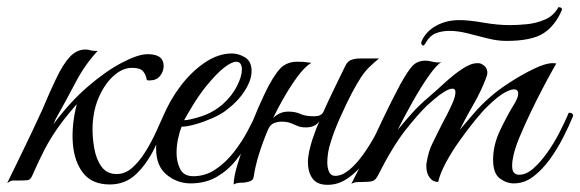

<svg xmlns="http://www.w3.org/2000/svg" viewBox="-55 -507 1617 535"><path d="M100 -175 94 -161Q139 -222 189.5 -265.5Q240 -309 285 -332.5Q330 -356 356 -356Q390 -356 398 -338Q401 -331 401 -323Q401 -308 391 -295.5Q381 -283 363 -283Q362 -283 359 -283Q356 -283 354 -284Q352 -298 344 -308Q336 -318 313 -318Q287 -318 262.5 -296.5Q238 -275 221.5 -238.5Q205 -202 203 -157Q202 -126 207.5 -94.5Q213 -63 228 -42.5Q243 -22 270 -22Q294 -22 314 -40Q334 -58 351 -85.5Q368 -113 381 -142Q394 -171 404 -193Q416 -193 416 -184Q397 -138 375.5 -94Q354 -50 324 -21.5Q294 7 251 7Q202 7 177 -24.5Q152 -56 148 -107Q144 -158 159 -217Q125 -178 104.5 -148.5Q84 -119 68.5 -89Q53 -59 35 -18Q30 -6 22.5 -5Q15 -4 -1 -4H-20Q-23 -4 -27 -1.5Q-31 1 -35 3Q-23 -21 -10.5 -47Q2 -73 19 -108Q36 -143 59 -193Q61 -196 71.5 -221.5Q82 -247 101 -287Q121 -329 140 -349Q159 -369 183 -369Q192 -369 197 -367Q202 -365 217 -365Q181 -326 156.5 -279Q132 -232 100 -175Z M476 4Q439 4 409.5 -20Q380 -44 380 -93Q380 -134 398.5 -180Q417 -226 447.5 -266.5Q478 -307 515.5 -332.5Q553 -358 591 -358Q610 -358 628 -347Q646 -336 646 -309Q646 -284 627 -254Q608 -224 573 -198Q558 -187 535 -177Q512 -167 489 -160.5Q466 -154 451 -154Q446 -142 441.5 -122Q437 -102 437 -81Q437 -56 447 -36Q457 -16 484 -16Q517 -16 545.5 -35Q574 -54 596.5 -83Q619 -112 635 -142Q651 -172 660 -193Q672 -193 672 -184Q659 -156 642.5 -123Q626 -90 603.5 -61.5Q581 -33 549.5 -14.5Q518 4 476 4ZM458 -172Q472 -172 505 -182.5Q538 -193 565 -216Q591 -239 605 -266.5Q619 -294 619 -313Q619 -335 603 -335Q591 -335 570 -319Q549 -303 518 -265Q499 -241 482 -213Q465 -185 458 -172Z M652 -15Q651 -5 640.5 -1.5Q630 2 620 2Q604 2 596 7Q596 -13 607 -49.5Q618 -86 633.5 -128.5Q649 -171 665.5 -208.5Q682 -246 693 -267Q717 -311 733.5 -323Q750 -335 772 -335Q792 -335 800.5 -333.5Q809 -332 813 -332Q791 -320 761.5 -276Q732 -232 706 -178Q714 -186 724.5 -191Q735 -196 749 -196Q768 -196 782 -189.5Q796 -183 821 -183Q840 -183 846 -195Q862 -231 879 -265.5Q896 -300 907 -323Q913 -336 923.5 -340Q934 -344 947 -344H1001Q984 -330 972.5 -318.5Q961 -307 950.5 -291Q940 -275 924 -245Q911 -220 893 -180Q875 -140 866 -109Q862 -98 859.5 -83Q857 -68 857 -55Q857 -39 862 -28Q867 -17 879 -17Q898 -17 918 -33.5Q938 -50 957 -76.5Q976 -103 992.5 -134Q1009 -165 1021 -193Q1029 -193 1031 -191Q1033 -189 1033 -184Q1021 -154 1003.5 -120.5Q986 -87 963.5 -58Q941 -29 914.5 -10.5Q888 8 858 8Q828 8 815.5 -10Q803 -28 803 -55Q803 -69 806.5 -85Q810 -101 815 -117Q819 -129 824 -142.5Q829 -156 835 -169Q829 -161 820 -156.5Q811 -152 797 -152Q783 -152 774 -156Q765 -160 755 -164Q745 -168 729 -168Q719 -168 708.5 -164Q698 -160 692 -146Q677 -111 666.5 -77Q656 -43 652 -15Z M1356 -393Q1331 -393 1303.5 -400Q1276 -407 1248.5 -414Q1221 -421 1197 -421Q1177 -421 1160 -414.5Q1143 -408 1132 -389L1129 -384Q1126 -380 1124 -380Q1122 -380 1120 -383Q1118 -386 1119 -390Q1130 -418 1159 -434.5Q1188 -451 1225 -451Q1251 -451 1291.5 -444Q1332 -437 1365 -437Q1386 -437 1412.5 -439.5Q1439 -442 1463.5 -452.5Q1488 -463 1501 -487Q1511 -487 1511 -480Q1492 -435 1459 -414Q1426 -393 1356 -393ZM958 0Q947 0 939.5 0.5Q932 1 924 5Q961 -66 994 -137.5Q1027 -209 1061 -273Q1081 -309 1094.5 -323.5Q1108 -338 1131 -338Q1139 -338 1148 -335.5Q1157 -333 1166 -333Q1172 -333 1175 -334Q1161 -326 1139 -294.5Q1117 -263 1094 -222Q1071 -181 1053 -145Q1072 -168 1092.5 -191Q1113 -214 1138 -235Q1160 -254 1184.5 -276.5Q1209 -299 1233 -315Q1257 -331 1275 -331Q1282 -331 1284 -330Q1303 -322 1303 -304Q1303 -298 1298 -286Q1285 -252 1264.5 -216.5Q1244 -181 1226 -145Q1241 -163 1263.5 -189Q1286 -215 1309 -235Q1331 -255 1365 -277Q1399 -299 1432 -315Q1465 -331 1485 -331Q1492 -331 1495 -330Q1495 -330 1484 -310.5Q1473 -291 1456.5 -259.5Q1440 -228 1423 -192.5Q1406 -157 1392.5 -124.5Q1379 -92 1375 -70Q1372 -57 1372 -46Q1372 -30 1378 -25Q1384 -20 1391 -20Q1411 -20 1430.5 -37Q1450 -54 1469 -80.5Q1488 -107 1503.5 -137Q1519 -167 1530 -193Q1542 -193 1542 -184Q1531 -157 1514.5 -124.5Q1498 -92 1477 -63Q1456 -34 1431 -15Q1406 4 1377 4Q1356 4 1337.5 -10Q1319 -24 1319 -62Q1319 -103 1338.5 -144Q1358 -185 1379 -219Q1389 -236 1389 -246Q1389 -258 1377 -258Q1367 -258 1349.5 -248Q1332 -238 1306 -213Q1290 -198 1268.5 -171.5Q1247 -145 1225 -114Q1203 -83 1187 -53Q1171 -23 1166 0Q1151 0 1142 -12.5Q1133 -25 1133 -42Q1133 -45 1133 -48Q1133 -51 1134 -55Q1139 -86 1150 -107.5Q1161 -129 1175 -158Q1182 -171 1191 -188.5Q1200 -206 1207 -222.5Q1214 -239 1214 -250Q1214 -260 1206 -260Q1197 -260 1182.5 -251Q1168 -242 1155 -230.5Q1142 -219 1135 -213Q1110 -189 1074.5 -144Q1039 -99 997 -16Q991 -5 983 -2.5Q975 0 958 0Z"/></svg>

Font: Great Vibes
Style: Regular
Weight: 400
Designer: Robert E. Leuschke, Viktoriya Grabowska, Viviana Monsalve, Eben Sorkin
Foundry: Robert E. Leuschke
Version: Version 1.103; ttfautohint (v1.8.4.7-5d5b)